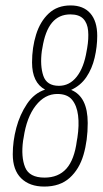

<svg xmlns="http://www.w3.org/2000/svg" viewBox="-20 -681 378 707"><path d="M143 6Q89 6 58 -24.5Q27 -55 27 -113Q27 -161 40 -210Q53 -259 79.5 -298.5Q106 -338 146 -351Q98 -377 98 -451Q98 -506 113 -554Q128 -602 159.5 -631.5Q191 -661 240 -661Q287 -661 312.5 -632Q338 -603 338 -549Q338 -509 328.5 -468.5Q319 -428 298 -397Q277 -366 242 -350Q303 -325 303 -228Q303 -164 287.5 -111Q272 -58 236.5 -26Q201 6 143 6ZM144 -27Q195 -27 224.5 -60Q254 -93 263 -163L265 -174Q272 -220 267.5 -256Q263 -292 245.5 -313.5Q228 -335 191 -335Q145 -335 111.5 -292Q78 -249 67 -174L65 -163Q57 -103 72.5 -65Q88 -27 144 -27ZM197 -365Q236 -365 262.5 -398.5Q289 -432 299 -493L301 -504Q307 -539 304.5 -567.5Q302 -596 286.5 -612Q271 -628 239 -628Q197 -628 171.5 -597.5Q146 -567 136 -504L134 -493Q127 -439 139.5 -402Q152 -365 197 -365Z"/></svg>

Font: Sofia Sans Extra Condensed ExtraLight
Style: Italic
Weight: 250
Italic angle: -9°
Version: Version 4.100